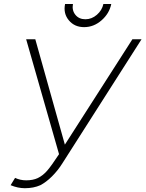

<svg xmlns="http://www.w3.org/2000/svg" viewBox="-20 -952 748 987"><path d="M552 -931.5Q542 -882.5 502 -847.5Q462 -812.5 412.5 -812.5Q363 -812.5 334 -847.5Q304.5 -882.5 314.5 -931.5H355Q349 -899 367.5 -876Q386 -853 419 -853Q451.5 -853 478 -876Q504.5 -899 511.5 -931.5ZM707.5 -750 302 -114.5Q290 -95 276 -77.5Q262 -60 247.2 -45.2Q232.5 -30.5 217.2 -19Q202 -7.5 187.5 0Q153 15.5 107.5 15.5Q72 15.5 34.5 0L57.5 -37.5Q84.5 -25 114.5 -25Q149.5 -25 174 -36.5Q200 -49 222 -74Q243.5 -98.5 283.5 -159.5L114.5 -750H161.5L313.5 -208.5L660.5 -750Z"/></svg>

Font: Russisch Sans ExtraLight
Style: Italic
Weight: 200
Width: 4
Italic angle: -10°
Designer: Michael Sharanda (font) & Cristiano Sobral (main changes)
Foundry: Michael Sharanda
Version: Version 2.00;September 8, 2020;FontCreator 13.0.0.2681 64-bi